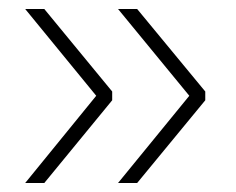

<svg xmlns="http://www.w3.org/2000/svg" viewBox="-20 -456 524 427"><path d="M36 -49 194 -243 36 -436H78.5L229.5 -252.5V-233L78.5 -49ZM242.5 -49 401 -243 242.5 -436H285L436.5 -252.5V-233L285 -49Z"/></svg>

Font: Anek Devanagari Medium ExtraLight
Style: Regular
Weight: 250
Version: Version 1.003